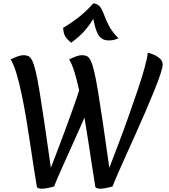

<svg xmlns="http://www.w3.org/2000/svg" viewBox="-20 -1125 1023 1159"><path d="M232 14Q220 14 211 10.5Q202 7 202 -1Q194 -46 184 -112Q174 -178 162.5 -255Q151 -332 138 -410Q125 -488 110 -559Q95 -630 78.5 -684.5Q62 -739 44 -766Q65 -777 86 -784.5Q107 -792 123 -792Q139 -792 151.5 -786Q164 -780 174.5 -759Q185 -738 195.5 -694Q206 -650 218.5 -574.5Q231 -499 248 -384L287 -112Q305 -159 327 -216.5Q349 -274 372 -336.5Q395 -399 417.5 -461.5Q440 -524 458 -580Q444 -643 429 -692Q414 -741 397 -766Q418 -777 439 -784.5Q460 -792 476 -792Q492 -792 504.5 -786Q517 -780 527.5 -759Q538 -738 548.5 -694Q559 -650 571.5 -574.5Q584 -499 601 -384L640 -112Q665 -177 695.5 -257.5Q726 -338 756 -422.5Q786 -507 812 -584Q838 -661 854 -720Q870 -779 872 -807Q912 -797 937 -778.5Q962 -760 962 -736Q962 -718 948 -676Q934 -634 910.5 -576Q887 -518 858.5 -452Q830 -386 799.5 -318Q769 -250 741 -188Q713 -126 691.5 -77Q670 -28 660 0Q656 2 642 5.5Q628 9 612 11.5Q596 14 585 14Q573 14 564 10.5Q555 7 555 -1Q547 -47 537 -114Q527 -181 515 -259Q503 -337 490 -415Q463 -353 435 -291Q407 -229 381.5 -172.5Q356 -116 336.5 -71.5Q317 -27 307 0Q303 2 289 5.5Q275 9 259 11.5Q243 14 232 14ZM410 -867Q400 -874 381.5 -894.5Q363 -915 361 -957Q423 -994 467 -1030.5Q511 -1067 543 -1105Q572 -1101 585 -1083Q598 -1065 608 -1036.5Q618 -1008 636.5 -971.5Q655 -935 695 -894Q682 -888 668.5 -884.5Q655 -881 637 -881Q611 -881 594 -892.5Q577 -904 565 -932Q553 -960 543 -1011Q521 -974 491.5 -940Q462 -906 410 -867Z"/></svg>

Font: Merienda Medium
Style: Regular
Weight: 500
Designer: Eduardo Rodriguez Tunni
Foundry: Eduardo Rodriguez Tunni
Version: Version 2.001; ttfautohint (v1.8.4.7-5d5b)